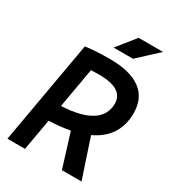

<svg xmlns="http://www.w3.org/2000/svg" viewBox="-212 -1008 1009 1122"><g transform="rotate(30 293.0 -447.0)"><path d="M18.1 0H136.7L173.8 -211.4C226.1 -213.4 272.9 -218.3 315.4 -226.6L385.7 0H518.1L430.7 -262.7C531.2 -309.6 582.5 -388.7 582.5 -497.6C582.5 -632.8 487.3 -703.1 305.2 -703.1C238.8 -703.1 182.1 -699.7 140.1 -693.4ZM193.4 -322.3 240.7 -591.3C259.3 -591.8 278.8 -592.3 298.8 -592.3C404.3 -592.3 459.5 -557.6 459.5 -491.2C459.5 -387.7 368.7 -330.1 193.4 -322.3ZM289.1 -771.5H419.9L552.2 -894H387.2Z"/></g></svg>

Font: Cascadia Mono PL SemiBold
Style: Italic
Weight: 600
Italic angle: -10°
Monospace: yes
Designer: Aaron Bell
Foundry: Saja Typeworks
Version: Version 2404.023